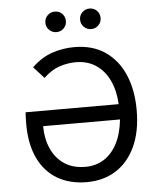

<svg xmlns="http://www.w3.org/2000/svg" viewBox="-60 -962 851 1025"><g transform="rotate(-5 365.0 -449.0)"><path d="M364 12Q274.5 12 208 -26.2Q141.5 -64.5 104.8 -140Q68 -215.5 68 -327Q68 -348 68.8 -362.8Q69.5 -377.5 70 -388H569Q565.5 -459 540.2 -513.8Q515 -568.5 469.2 -599.8Q423.5 -631 359 -631Q316.5 -631 272.8 -616.5Q229 -602 187 -562L131 -624Q184.5 -674.5 241.8 -693.2Q299 -712 359 -712Q456.5 -712 524.2 -665.8Q592 -619.5 627 -537.5Q662 -455.5 662 -349Q662 -234.5 624.8 -153.8Q587.5 -73 520.5 -30.5Q453.5 12 364 12ZM364 -70Q419 -70 462.2 -97Q505.5 -124 533.2 -176.5Q561 -229 569 -306H157Q157 -239.5 180.5 -186Q204 -132.5 250.2 -101.2Q296.5 -70 364 -70ZM458 -800Q435.5 -800 419.2 -816Q403 -832 403 -855Q403 -878.5 419.2 -894.2Q435.5 -910 458 -910Q481.5 -910 497.2 -894.2Q513 -878.5 513 -855Q513 -832 497.2 -816Q481.5 -800 458 -800ZM272 -800Q249.5 -800 233.2 -816Q217 -832 217 -855Q217 -878.5 233.2 -894.2Q249.5 -910 272 -910Q295.5 -910 311.2 -894.2Q327 -878.5 327 -855Q327 -832 311.2 -816Q295.5 -800 272 -800Z"/></g></svg>

Font: Undotted
Style: Regular
Weight: 400
Designer: Delve Withrington, Dave Bailey, Thomas Jockin
Foundry: Delve Fonts LLC
Version: Version 4.000